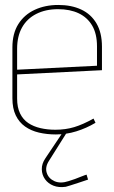

<svg xmlns="http://www.w3.org/2000/svg" viewBox="-20 -530 460 774"><path d="M250 -6H234V2L163 108Q148 130 148.5 152.5Q149 175 161.5 192.5Q174 210 195.5 218.5Q217 227 245 223Q249 222 263.5 217.5Q278 213 294.5 207.5Q311 202 323 198Q335 194 335 194L329 174Q329 174 322.5 176Q316 178 305.5 182.5Q295 187 282.5 191.5Q270 196 257 200Q224 211 200 200.5Q176 190 168.5 167Q161 144 177 119L250 3ZM49 -133V-230L391 -247V-342Q391 -398 369 -435.5Q347 -473 307.5 -491.5Q268 -510 215 -510Q162 -510 120 -490.5Q78 -471 54 -433Q30 -395 30 -339V-134Q30 -93 43.5 -65Q57 -37 81 -20Q105 -3 137 4.5Q169 12 205 12Q247 12 287.5 -0.5Q328 -13 365 -35L357 -52Q314 -28 279 -17.5Q244 -7 203 -7Q171 -7 143 -13.5Q115 -20 94 -34Q73 -48 61 -72.5Q49 -97 49 -133ZM371 -343V-265L49 -249V-333Q49 -384 69 -419.5Q89 -455 126.5 -474Q164 -493 214 -493Q262 -493 297 -476.5Q332 -460 351.5 -427Q371 -394 371 -343Z"/></svg>

Font: Advent Pro Thin
Style: Regular
Weight: 250
Version: Version 3.000